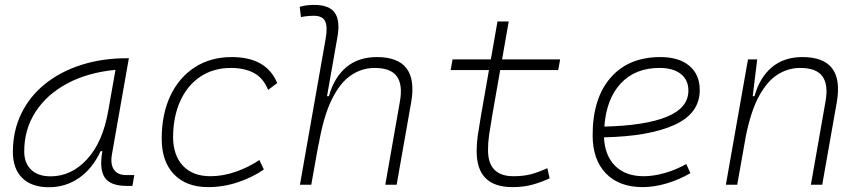

<svg xmlns="http://www.w3.org/2000/svg" viewBox="-20 -763 3556 793"><path d="M181.6 10.3Q110.8 10.3 72 -27.8Q33.2 -65.9 33.2 -135.3Q33.2 -223.1 68.4 -294.7Q103.5 -366.2 167 -417Q230.5 -467.8 316.4 -495.1Q402.3 -522.5 503.4 -522.5H512.2L442.4 -126Q435.1 -85.4 450.4 -62.7Q465.8 -40 500.5 -40H534.7L526.9 4.9H503.9Q436 4.9 412.8 -29.5Q389.6 -64 402.8 -138.7H395.5Q362.3 -66.9 306.9 -28.3Q251.5 10.3 181.6 10.3ZM189 -34.7Q274.9 -34.7 339.8 -105.5Q404.8 -176.3 427.2 -306.2L457 -474.6Q341.8 -463.4 257.3 -418Q172.9 -372.6 126.5 -300.5Q80.1 -228.5 80.1 -137.7Q80.1 -88.9 108.9 -61.8Q137.7 -34.7 189 -34.7Z M849.1 -35.2Q900.4 -35.2 953.4 -53.5Q1006.3 -71.8 1051.3 -102.1L1069.8 -63Q1022.5 -30.3 962.6 -10.3Q902.8 9.8 839.8 9.8Q749.5 9.8 698.7 -43Q647.9 -95.7 647.9 -189.9Q647.9 -292 683.8 -367.7Q719.7 -443.4 784.9 -485.4Q850.1 -527.3 937.5 -527.3Q1080.6 -527.3 1125 -419.9L1087.4 -391.6Q1067.9 -440.4 1029.1 -461.4Q990.2 -482.4 933.6 -482.4Q861.8 -482.4 808.1 -446.8Q754.4 -411.1 724.9 -346.7Q695.3 -282.2 694.8 -195.8Q695.8 -120.1 736.3 -77.6Q776.9 -35.2 849.1 -35.2Z M1571.3 0 1631.8 -344.2Q1644 -413.1 1618.9 -447.8Q1593.8 -482.4 1526.9 -482.4Q1474.6 -482.4 1429.2 -451.7Q1383.8 -420.9 1349.1 -349.6Q1314.5 -278.3 1294.4 -156.2L1296.9 -175.3L1265.6 0H1218.8L1325.2 -604Q1333.5 -651.9 1323 -674.8Q1312.5 -697.8 1276.4 -697.8Q1263.2 -697.8 1249.8 -696.5Q1236.3 -695.3 1223.1 -692.4L1217.8 -734.9Q1232.4 -739.3 1247.3 -741Q1262.2 -742.7 1277.3 -742.7Q1340.8 -742.7 1363.3 -709.5Q1385.7 -676.3 1373.5 -608.9L1330.6 -365.7H1338.4Q1359.9 -442.9 1409.9 -485.1Q1460 -527.3 1536.6 -527.3Q1710.9 -527.3 1678.2 -340.3L1618.2 0Z M2096.2 9.8Q1948.7 9.8 1948.7 -138.2Q1948.7 -170.9 1953.1 -201.7Q1957.5 -232.4 1966.8 -287.1L1999.5 -473.6H1841.3L1849.1 -517.6H2007.3L2034.7 -674.3H2081.1L2053.7 -517.6H2293.5L2285.6 -473.6H2045.9L2013.2 -287.1Q2003.9 -232.9 1999.8 -203.6Q1995.6 -174.3 1995.6 -143.1Q1995.6 -35.2 2100.6 -35.2Q2139.6 -35.2 2169.7 -42.5Q2199.7 -49.8 2240.7 -68.4L2250 -26.4Q2217.3 -11.2 2180.7 -0.7Q2144 9.8 2096.2 9.8Z M2638.7 -35.2Q2679.2 -35.2 2725.3 -48.3Q2771.5 -61.5 2814.5 -85.4L2831.5 -47.9Q2785.6 -21 2733.9 -5.6Q2682.1 9.8 2634.3 9.8Q2537.1 9.8 2482.4 -46.9Q2427.7 -103.5 2427.7 -204.6Q2427.7 -356.4 2501.7 -441.9Q2575.7 -527.3 2707.5 -527.3Q2784.2 -527.3 2827.1 -491.2Q2870.1 -455.1 2870.1 -390.6Q2870.1 -294.9 2765.9 -247.3Q2661.6 -199.7 2474.6 -195.8Q2478 -120.1 2521 -77.6Q2564 -35.2 2638.7 -35.2ZM2476.1 -240.2Q2644 -244.1 2733.6 -280.5Q2823.2 -316.9 2823.2 -389.2Q2823.2 -432.6 2792 -457.5Q2760.7 -482.4 2703.6 -482.4Q2603.5 -482.4 2543.9 -418.5Q2484.4 -354.5 2476.1 -240.2Z M2978 0 3069.3 -517.6H3107.4L3088.9 -365.7H3096.2Q3117.7 -442.9 3167.7 -485.1Q3217.8 -527.3 3294.4 -527.3Q3468.8 -527.3 3436 -340.3L3376 0H3329.1L3389.6 -344.2Q3401.9 -413.1 3376.7 -447.8Q3351.6 -482.4 3284.7 -482.4Q3235.4 -482.4 3192.1 -455.3Q3148.9 -428.2 3115 -366.2Q3081.1 -304.2 3060.1 -198.7L3024.9 0Z"/></svg>

Font: Cascadia Code ExtraLight
Style: Italic
Weight: 200
Italic angle: -10°
Monospace: yes
Designer: Aaron Bell
Foundry: Saja Typeworks
Version: Version 2404.023; ttfautohint (v1.8.4)